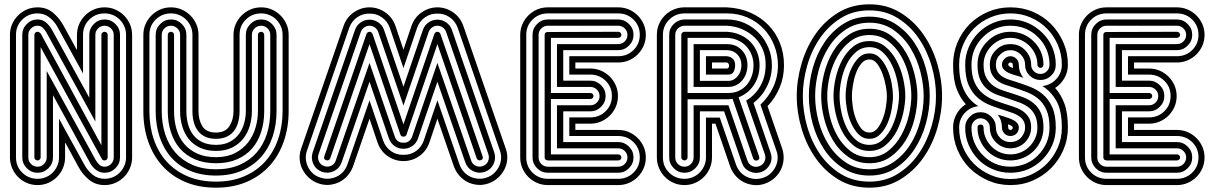

<svg xmlns="http://www.w3.org/2000/svg" viewBox="-20 -728 5615 888"><path d="M26 -567Q26 -593 36 -616Q46 -639 63.5 -656.5Q81 -674 104 -684Q127 -694 154 -694Q196 -694 225.5 -669Q255 -644 274 -609L336 -496V-567Q336 -593 346 -616Q356 -639 373.5 -656.5Q391 -674 414 -684Q437 -694 464 -694Q490 -694 513 -684Q536 -674 553.5 -656.5Q571 -639 581 -616Q591 -593 591 -567V0Q591 26 581 49.5Q571 73 553.5 90.5Q536 108 513 118Q490 128 464 128Q422 128 392 103.5Q362 79 343 44L281 -70V0Q281 26 271 49.5Q261 73 243.5 90.5Q226 108 203 118Q180 128 154 128Q127 128 104 118Q81 108 63.5 90.5Q46 73 36 49.5Q26 26 26 0ZM54 0Q54 42 83 70.5Q112 99 154 99Q174 99 192 91.5Q210 84 223.5 70.5Q237 57 245 39Q253 21 253 0V-179L371 35Q385 61 408.5 80Q432 99 464 99Q484 99 502 91.5Q520 84 533.5 70.5Q547 57 555 39Q563 21 563 0V-567Q563 -588 555 -606Q547 -624 533.5 -637.5Q520 -651 502 -658.5Q484 -666 464 -666Q422 -666 393 -637.5Q364 -609 364 -567V-388L246 -603Q232 -629 208.5 -647.5Q185 -666 154 -666Q112 -666 83 -637.5Q54 -609 54 -567ZM83 -567Q83 -596 104 -617Q125 -638 154 -638Q177 -638 193.5 -623.5Q210 -609 221 -589L393 -276V-567Q393 -596 414 -617Q435 -638 464 -638Q493 -638 514 -617Q535 -596 535 -567V0Q535 29 514 50Q493 71 464 71Q442 71 425 58.5Q408 46 398 28L225 -288V0Q225 29 204 50Q183 71 154 71Q125 71 104 50Q83 29 83 0ZM111 0Q111 18 123.5 30.5Q136 43 154 43Q171 43 183.5 30.5Q196 18 196 0V-400L422 11Q429 24 439 33.5Q449 43 464 43Q481 43 493.5 30.5Q506 18 506 0V-567Q506 -584 493.5 -596.5Q481 -609 464 -609Q446 -609 433.5 -596.5Q421 -584 421 -567V-166L194 -579Q187 -591 177.5 -600Q168 -609 154 -609Q136 -609 123.5 -596.5Q111 -584 111 -567ZM139 -567Q139 -573 143.5 -577Q148 -581 154 -581Q159 -581 164 -577Q169 -573 171 -568L449 -56V-567Q449 -573 453.5 -577Q458 -581 464 -581Q469 -581 473.5 -577Q478 -573 478 -567V0Q478 6 473.5 10Q469 14 464 14Q454 14 451 7L168 -510V0Q168 6 163.5 10Q159 14 154 14Q148 14 143.5 10Q139 6 139 0Z M979 -115Q1022 -115 1041 -144.5Q1060 -174 1060 -214V-215V-567Q1060 -593 1070 -616Q1080 -639 1097.5 -656.5Q1115 -674 1138 -684Q1161 -694 1188 -694Q1214 -694 1237 -684Q1260 -674 1277.5 -656.5Q1295 -639 1305 -616Q1315 -593 1315 -567V-214Q1315 -139 1292.5 -74Q1270 -9 1227 38.5Q1184 86 1121.5 113Q1059 140 979 140Q898 140 835.5 113Q773 86 730.5 38.5Q688 -9 665.5 -73.5Q643 -138 643 -214V-567Q643 -593 653 -616Q663 -639 680.5 -656.5Q698 -674 721 -684Q744 -694 771 -694Q797 -694 820 -684Q843 -674 860.5 -656.5Q878 -639 888 -616Q898 -593 898 -567V-214Q898 -173 916 -144Q934 -115 979 -115ZM1088 -214Q1088 -188 1082 -164.5Q1076 -141 1063 -123.5Q1050 -106 1029 -96Q1008 -86 979 -86Q949 -86 928.5 -96Q908 -106 895 -123.5Q882 -141 876 -164Q870 -187 870 -214V-567Q870 -588 862 -606Q854 -624 840.5 -637.5Q827 -651 809 -658.5Q791 -666 771 -666Q729 -666 700 -637.5Q671 -609 671 -567V-214Q671 -144 691 -84.5Q711 -25 750 18.5Q789 62 846.5 87Q904 112 979 112Q1053 112 1110.5 87Q1168 62 1207 18.5Q1246 -25 1266.5 -85Q1287 -145 1287 -214V-215V-567Q1287 -588 1279 -606Q1271 -624 1257.5 -637.5Q1244 -651 1226 -658.5Q1208 -666 1188 -666Q1146 -666 1117 -637.5Q1088 -609 1088 -567ZM979 -58Q1016 -58 1042.5 -72Q1069 -86 1085.5 -108.5Q1102 -131 1109.5 -159Q1117 -187 1117 -214V-567Q1117 -596 1138 -617Q1159 -638 1188 -638Q1217 -638 1238 -617Q1259 -596 1259 -567V-214Q1259 -151 1241 -96.5Q1223 -42 1187.5 -2Q1152 38 1099.5 61Q1047 84 979 84Q911 84 858.5 61.5Q806 39 771 -1Q736 -41 718 -95.5Q700 -150 700 -214V-567Q700 -596 721 -617Q742 -638 771 -638Q800 -638 821 -617Q842 -596 842 -567V-214Q842 -181 850 -152.5Q858 -124 874.5 -103Q891 -82 917 -70Q943 -58 979 -58ZM1145 -214Q1145 -180 1135.5 -147Q1126 -114 1106 -88Q1086 -62 1054.5 -46Q1023 -30 979 -30Q936 -30 904.5 -45Q873 -60 853 -85Q833 -110 823 -143.5Q813 -177 813 -214V-215V-567Q813 -584 800.5 -596.5Q788 -609 771 -609Q753 -609 740.5 -596.5Q728 -584 728 -567V-214Q728 -157 744 -107.5Q760 -58 791.5 -22Q823 14 870 34.5Q917 55 979 55Q1041 55 1088 34.5Q1135 14 1166.5 -22Q1198 -58 1214 -107.5Q1230 -157 1230 -214V-215V-567Q1230 -584 1217.5 -596.5Q1205 -609 1188 -609Q1170 -609 1157.5 -596.5Q1145 -584 1145 -567ZM756 -567Q756 -573 760.5 -577Q765 -581 771 -581Q776 -581 780.5 -577Q785 -573 785 -567V-214Q785 -169 796.5 -130Q808 -91 832 -62.5Q856 -34 892.5 -17.5Q929 -1 979 -1Q1030 -1 1067 -20Q1104 -39 1127.5 -69.5Q1151 -100 1162 -138Q1173 -176 1173 -214V-567Q1173 -573 1177.5 -577Q1182 -581 1188 -581Q1193 -581 1197.5 -577Q1202 -573 1202 -567V-214Q1202 -163 1188 -118.5Q1174 -74 1146.5 -42Q1119 -10 1077 8.5Q1035 27 979 27Q923 27 881 8.5Q839 -10 811.5 -42Q784 -74 770 -118.5Q756 -163 756 -214Z M1507 5Q1505 10 1499.5 12.5Q1494 15 1489 13Q1475 9 1480 -5L1675 -571Q1680 -581 1689 -581Q1698 -581 1703 -571L1846 -153L1989 -571Q1994 -581 2003 -581Q2012 -581 2017 -571L2212 -5Q2217 9 2203 13Q2198 15 2192.5 12.5Q2187 10 2185 5L2003 -524L1860 -105Q1856 -96 1846 -96Q1836 -96 1832 -105L1689 -524ZM1729 -581Q1724 -594 1713 -601.5Q1702 -609 1689 -609Q1676 -609 1665 -601.5Q1654 -594 1649 -581L1453 -14Q1448 3 1455 18.5Q1462 34 1479 40Q1496 46 1512 38.5Q1528 31 1533 14L1689 -437L1806 -96Q1810 -83 1821 -75Q1832 -67 1846 -68Q1860 -67 1871 -75Q1882 -83 1886 -96L2003 -437L2159 14Q2164 31 2180 38.5Q2196 46 2213 40Q2230 34 2237 18.5Q2244 3 2239 -14L2043 -581Q2038 -594 2027 -601.5Q2016 -609 2003 -609Q1990 -609 1979 -601.5Q1968 -594 1963 -581L1846 -240ZM1846 -40Q1823 -40 1805 -52.5Q1787 -65 1779 -87L1689 -350L1560 23Q1550 51 1524 63.5Q1498 76 1470 67Q1442 57 1429.5 31Q1417 5 1426 -23L1622 -590Q1630 -612 1648.5 -624.5Q1667 -637 1689 -637Q1711 -637 1729.5 -624.5Q1748 -612 1756 -590L1846 -327L1936 -590Q1944 -612 1962.5 -624.5Q1981 -637 2003 -637Q2025 -637 2043.5 -624.5Q2062 -612 2070 -590L2266 -23Q2275 5 2262.5 31Q2250 57 2222 67Q2194 76 2168 63.5Q2142 51 2132 23L2003 -350L1913 -87Q1905 -65 1887 -52.5Q1869 -40 1846 -40ZM1783 -599Q1772 -630 1746 -648Q1720 -666 1689 -665Q1658 -666 1632 -648Q1606 -630 1595 -599L1400 -32Q1393 -13 1394.5 6.5Q1396 26 1404 43Q1412 60 1426.5 73.5Q1441 87 1461 93Q1480 100 1500 98.5Q1520 97 1537 89Q1554 81 1567 66.5Q1580 52 1587 32L1689 -264L1752 -78Q1763 -47 1788.5 -29Q1814 -11 1846 -12Q1878 -11 1903.5 -29Q1929 -47 1940 -78L2003 -264L2105 32Q2112 52 2125 66.5Q2138 81 2155 89Q2172 97 2191.5 98.5Q2211 100 2231 93Q2250 87 2264.5 73.5Q2279 60 2287.5 43Q2296 26 2297.5 6.5Q2299 -13 2292 -32L2097 -599Q2086 -630 2060 -648Q2034 -666 2003 -665Q1972 -666 1946 -648Q1920 -630 1909 -599L1846 -413ZM1966 -69Q1952 -29 1919 -6Q1886 17 1846 17Q1806 17 1773 -6Q1740 -29 1726 -69L1689 -179L1613 41Q1604 66 1587 85Q1570 104 1548.5 114.5Q1527 125 1502 127Q1477 129 1452 120Q1427 111 1408.5 94Q1390 77 1379 55.5Q1368 34 1366 9Q1364 -16 1373 -41L1569 -608Q1583 -648 1616.5 -671Q1650 -694 1689 -694Q1728 -694 1761.5 -671Q1795 -648 1809 -608L1846 -498L1883 -608Q1897 -648 1930.5 -671Q1964 -694 2003 -694Q2042 -694 2075.5 -671Q2109 -648 2123 -608L2319 -41Q2328 -16 2326 9Q2324 34 2313 55.5Q2302 77 2283.5 94Q2265 111 2240 120Q2215 129 2190 127Q2165 125 2143.5 114.5Q2122 104 2105 85Q2088 66 2079 41L2003 -179Z M2514 128Q2487 128 2464 118Q2441 108 2423.5 90.5Q2406 73 2396 50Q2386 27 2386 0V-567Q2386 -593 2396 -616Q2406 -639 2423.5 -656.5Q2441 -674 2464 -684Q2487 -694 2514 -694H2839Q2866 -694 2889 -684Q2912 -674 2929.5 -656.5Q2947 -639 2957 -616Q2967 -593 2967 -567Q2967 -540 2957 -517Q2947 -494 2929.5 -476.5Q2912 -459 2889 -449Q2866 -439 2839 -439H2641V-411H2710Q2737 -411 2760 -401Q2783 -391 2800.5 -373.5Q2818 -356 2828 -333Q2838 -310 2838 -284Q2838 -257 2828 -234Q2818 -211 2800.5 -193.5Q2783 -176 2760 -166Q2737 -156 2710 -156H2641V-127H2839Q2866 -127 2889 -117Q2912 -107 2929.5 -89.5Q2947 -72 2957 -49Q2967 -26 2967 0Q2967 27 2957 50Q2947 73 2929.5 90.5Q2912 108 2889 118Q2866 128 2839 128ZM2839 -468Q2881 -468 2910 -496.5Q2939 -525 2939 -567Q2939 -609 2910 -637.5Q2881 -666 2839 -666H2514Q2472 -666 2443 -637.5Q2414 -609 2414 -567V0Q2414 42 2443 70.5Q2472 99 2514 99H2839Q2881 99 2910 70.5Q2939 42 2939 0Q2939 -42 2910 -70.5Q2881 -99 2839 -99H2613V-185H2710Q2752 -185 2781 -213.5Q2810 -242 2810 -284Q2810 -326 2781 -354.5Q2752 -383 2710 -383H2613V-468ZM2514 71Q2485 71 2464 50Q2443 29 2443 0V-567Q2443 -596 2464 -617Q2485 -638 2514 -638H2839Q2868 -638 2889 -617Q2910 -596 2910 -567Q2910 -538 2889 -517Q2868 -496 2839 -496H2585V-355H2710Q2739 -355 2760 -334Q2781 -313 2781 -284Q2781 -255 2760 -234Q2739 -213 2710 -213H2585V-71H2839Q2868 -71 2889 -50Q2910 -29 2910 0Q2910 29 2889 50Q2868 71 2839 71ZM2839 -524Q2857 -524 2869.5 -536.5Q2882 -549 2882 -567Q2882 -584 2869.5 -596.5Q2857 -609 2839 -609H2514Q2496 -609 2483.5 -596.5Q2471 -584 2471 -567V0Q2471 18 2483.5 30.5Q2496 43 2514 43H2839Q2857 43 2869.5 30.5Q2882 18 2882 0Q2882 -17 2869.5 -29.5Q2857 -42 2839 -42H2556V-241H2710Q2728 -241 2740.5 -253.5Q2753 -266 2753 -284Q2753 -301 2740.5 -313.5Q2728 -326 2710 -326H2556V-524ZM2499 -567Q2499 -574 2503.5 -577Q2508 -580 2513 -580L2839 -581Q2845 -581 2849.5 -577Q2854 -573 2854 -567Q2854 -561 2849.5 -557Q2845 -553 2839 -553H2528V-298H2710Q2716 -298 2720.5 -294Q2725 -290 2725 -284Q2725 -278 2720.5 -274Q2716 -270 2710 -270H2528V-14H2839Q2845 -14 2849.5 -10Q2854 -6 2854 0Q2854 6 2849.5 10Q2845 14 2839 14H2516Q2499 14 2499 0Z M3341 -411Q3347 -411 3349.5 -415Q3352 -419 3352 -424Q3352 -429 3349.5 -433.5Q3347 -438 3342 -439H3273V-411ZM3245 -383V-468H3342Q3359 -466 3369.5 -456Q3380 -446 3380 -426Q3380 -411 3373.5 -397Q3367 -383 3348 -383ZM3349 -354Q3363 -354 3374 -360.5Q3385 -367 3393 -377Q3401 -387 3405 -400Q3409 -413 3409 -426Q3409 -457 3390 -476.5Q3371 -496 3342 -496H3217V-354ZM3188 -326V-524H3342Q3384 -524 3410.5 -496.5Q3437 -469 3437 -426Q3437 -407 3431 -389Q3425 -371 3413.5 -357Q3402 -343 3385.5 -334.5Q3369 -326 3348 -326ZM3350 -298Q3377 -298 3398.5 -308.5Q3420 -319 3434.5 -336.5Q3449 -354 3457 -377Q3465 -400 3465 -426Q3465 -453 3455.5 -476Q3446 -499 3429.5 -516Q3413 -533 3390.5 -542.5Q3368 -552 3342 -553H3160V-298ZM3018 -567Q3018 -593 3027.5 -615.5Q3037 -638 3054 -655.5Q3071 -673 3093.5 -683Q3116 -693 3142 -694H3342Q3402 -691 3450.5 -669.5Q3499 -648 3533.5 -612.5Q3568 -577 3587 -529.5Q3606 -482 3606 -426Q3606 -370 3585.5 -322Q3565 -274 3530 -237L3598 -40Q3606 -15 3604 10Q3602 35 3591.5 56.5Q3581 78 3562.5 95Q3544 112 3519 121Q3494 130 3469 128Q3444 126 3422 115.5Q3400 105 3383 86Q3366 67 3357 42L3289 -156H3273V0Q3273 26 3263 49.5Q3253 73 3235.5 90.5Q3218 108 3195 118Q3172 128 3146 128Q3119 128 3096 118Q3073 108 3055.5 90.5Q3038 73 3028 49.5Q3018 26 3018 0ZM3046 0Q3046 42 3075 70.5Q3104 99 3146 99Q3166 99 3184 91.5Q3202 84 3215.5 70.5Q3229 57 3237 39Q3245 21 3245 0V-184H3309L3384 33Q3391 53 3404 67.5Q3417 82 3434 90Q3451 98 3470.5 99.5Q3490 101 3510 94Q3529 88 3543.5 74.5Q3558 61 3566.5 44Q3575 27 3576.5 7.5Q3578 -12 3571 -31L3497 -244Q3534 -278 3556 -325Q3578 -372 3578 -426Q3578 -474 3561 -517.5Q3544 -561 3513 -594Q3482 -627 3438.5 -646.5Q3395 -666 3342 -666H3144Q3103 -665 3074.5 -636.5Q3046 -608 3046 -567ZM3075 -567Q3075 -596 3095.5 -616.5Q3116 -637 3145 -638H3342Q3387 -638 3425.5 -620.5Q3464 -603 3491.5 -573.5Q3519 -544 3534.5 -506Q3550 -468 3550 -426Q3550 -373 3527 -327.5Q3504 -282 3465 -252L3544 -22Q3554 6 3541 32Q3528 58 3500 68Q3473 77 3446.5 64.5Q3420 52 3411 24L3329 -213H3217V0Q3217 29 3196 50Q3175 71 3146 71Q3117 71 3096 50Q3075 29 3075 0ZM3103 0Q3103 18 3115.5 30.5Q3128 43 3146 43Q3163 43 3175.5 30.5Q3188 18 3188 0V-241H3349L3437 15Q3443 32 3458.5 39.5Q3474 47 3491 41Q3508 35 3515.5 19.5Q3523 4 3518 -13L3431 -263Q3472 -287 3496.5 -330Q3521 -373 3521 -426Q3522 -464 3509 -496.5Q3496 -529 3472 -553Q3448 -577 3414.5 -592Q3381 -607 3342 -609H3145Q3127 -608 3115 -596Q3103 -584 3103 -567ZM3131 -567Q3131 -573 3135.5 -577Q3140 -581 3146 -581H3342Q3376 -579 3404 -566.5Q3432 -554 3451.5 -533.5Q3471 -513 3482 -485.5Q3493 -458 3493 -426Q3493 -374 3466.5 -334.5Q3440 -295 3396 -278L3491 -4Q3495 10 3482 14Q3477 16 3471.5 13.5Q3466 11 3464 6L3368 -271Q3363 -270 3359 -269.5Q3355 -269 3350 -269H3160V0Q3160 6 3155.5 10Q3151 14 3146 14Q3140 14 3135.5 10Q3131 6 3131 0Z M4001 -708Q4081 -708 4143.5 -670Q4206 -632 4249 -571Q4292 -510 4314.5 -434.5Q4337 -359 4337 -284Q4337 -209 4314.5 -133Q4292 -57 4249 3.5Q4206 64 4143.5 102Q4081 140 4001 140Q3920 140 3857.5 102Q3795 64 3752.5 3.5Q3710 -57 3687.5 -132.5Q3665 -208 3665 -284Q3665 -359 3687.5 -435Q3710 -511 3752.5 -571.5Q3795 -632 3857.5 -670Q3920 -708 4001 -708ZM4001 -453Q3979 -453 3963.5 -434Q3948 -415 3938.5 -388.5Q3929 -362 3924.5 -333Q3920 -304 3920 -284Q3920 -264 3924 -235Q3928 -206 3938 -179.5Q3948 -153 3963 -134Q3978 -115 4001 -115Q4023 -115 4038 -134Q4053 -153 4063 -179.5Q4073 -206 4077.5 -235Q4082 -264 4082 -284Q4082 -301 4077 -329.5Q4072 -358 4062 -385.5Q4052 -413 4037 -433Q4022 -453 4001 -453ZM4001 -680Q3926 -680 3868.5 -644Q3811 -608 3772 -551Q3733 -494 3713 -423.5Q3693 -353 3693 -284Q3693 -214 3713 -143.5Q3733 -73 3772 -16Q3811 41 3868.5 76.5Q3926 112 4001 112Q4075 112 4132.5 76Q4190 40 4229 -17Q4268 -74 4288.5 -144.5Q4309 -215 4309 -284Q4309 -353 4288.5 -423.5Q4268 -494 4229 -551Q4190 -608 4132.5 -644Q4075 -680 4001 -680ZM4001 -481Q4030 -481 4050.5 -459Q4071 -437 4084.5 -406Q4098 -375 4104 -341.5Q4110 -308 4110 -284Q4110 -258 4104 -223.5Q4098 -189 4085 -158.5Q4072 -128 4051 -107Q4030 -86 4001 -86Q3971 -86 3950.5 -107Q3930 -128 3916.5 -158.5Q3903 -189 3897 -223Q3891 -257 3891 -284Q3891 -311 3897 -345Q3903 -379 3916.5 -409Q3930 -439 3950.5 -460Q3971 -481 4001 -481ZM4001 -651Q4069 -651 4121 -617.5Q4173 -584 4208.5 -531Q4244 -478 4262 -412.5Q4280 -347 4280 -284Q4280 -221 4262 -155.5Q4244 -90 4208.5 -36.5Q4173 17 4121 50.5Q4069 84 4001 84Q3933 84 3880.5 50.5Q3828 17 3792.5 -36Q3757 -89 3739 -154.5Q3721 -220 3721 -284Q3721 -348 3739 -413Q3757 -478 3792.5 -531Q3828 -584 3880.5 -617.5Q3933 -651 4001 -651ZM4001 -510Q3965 -510 3938.5 -487Q3912 -464 3895.5 -430Q3879 -396 3871 -356.5Q3863 -317 3863 -284Q3863 -251 3871 -211.5Q3879 -172 3895.5 -138Q3912 -104 3938.5 -81Q3965 -58 4001 -58Q4038 -58 4064 -83Q4090 -108 4106.5 -144Q4123 -180 4130.5 -218.5Q4138 -257 4138 -284Q4138 -314 4130 -353Q4122 -392 4105.5 -427Q4089 -462 4063 -486Q4037 -510 4001 -510ZM4001 -623Q3939 -623 3892 -591.5Q3845 -560 3813.5 -511Q3782 -462 3766 -401.5Q3750 -341 3750 -284Q3750 -227 3766 -166.5Q3782 -106 3813.5 -57Q3845 -8 3892 23.5Q3939 55 4001 55Q4063 55 4110 23.5Q4157 -8 4188.5 -57Q4220 -106 4236 -166.5Q4252 -227 4252 -284Q4252 -336 4237 -395.5Q4222 -455 4191 -505.5Q4160 -556 4112.5 -589.5Q4065 -623 4001 -623ZM4001 -538Q4044 -538 4075 -512Q4106 -486 4126.5 -447.5Q4147 -409 4157 -365Q4167 -321 4167 -284Q4167 -250 4157.5 -206Q4148 -162 4128 -123Q4108 -84 4076.5 -57Q4045 -30 4001 -30Q3958 -30 3926.5 -56Q3895 -82 3875 -120Q3855 -158 3845 -202.5Q3835 -247 3835 -284Q3835 -323 3845 -367.5Q3855 -412 3875 -450Q3895 -488 3926.5 -513Q3958 -538 4001 -538ZM4001 -595Q4059 -595 4101 -563.5Q4143 -532 4170 -485Q4197 -438 4210 -384Q4223 -330 4223 -284Q4223 -233 4209.5 -178Q4196 -123 4168 -77.5Q4140 -32 4098.5 -2.5Q4057 27 4001 27Q3945 27 3903 -2.5Q3861 -32 3833.5 -77.5Q3806 -123 3792 -178Q3778 -233 3778 -284Q3778 -335 3792 -390Q3806 -445 3833.5 -490.5Q3861 -536 3903 -565.5Q3945 -595 4001 -595ZM4001 -566Q3952 -566 3915.5 -539Q3879 -512 3854.5 -470.5Q3830 -429 3818 -379Q3806 -329 3806 -284Q3806 -239 3818 -189Q3830 -139 3854 -97.5Q3878 -56 3914.5 -28.5Q3951 -1 4001 -1Q4052 -1 4089 -31Q4126 -61 4149.5 -104.5Q4173 -148 4184 -197Q4195 -246 4195 -284Q4195 -327 4183.5 -376.5Q4172 -426 4148 -468Q4124 -510 4087.5 -538Q4051 -566 4001 -566Z M4919 -429Q4919 -394 4902.5 -366Q4886 -338 4860 -321Q4887 -292 4903 -248.5Q4919 -205 4919 -138Q4919 -83 4898 -34.5Q4877 14 4841 50Q4805 86 4757 107Q4709 128 4653 128Q4598 128 4550 107Q4502 86 4465 50Q4429 14 4408.5 -34.5Q4388 -83 4388 -138Q4388 -172 4404 -200.5Q4420 -229 4447 -246Q4420 -275 4404 -318.5Q4388 -362 4388 -429Q4388 -484 4408.5 -532Q4429 -580 4465 -617Q4502 -653 4550 -673.5Q4598 -694 4653 -694Q4709 -694 4757 -673.5Q4805 -653 4841 -617Q4877 -580 4898 -532Q4919 -484 4919 -429ZM4665 -413Q4664 -418 4664 -429Q4664 -433 4661 -436Q4658 -439 4653 -439Q4649 -439 4646 -436Q4643 -433 4643 -429Q4643 -421 4665 -413ZM4664 -138Q4664 -146 4642 -153Q4642 -149 4642.5 -145.5Q4643 -142 4643 -138Q4643 -133 4646 -130Q4649 -127 4653 -127Q4658 -127 4661 -130Q4664 -133 4664 -138ZM4891 -429Q4891 -478 4872 -521.5Q4853 -565 4821 -597Q4789 -629 4746 -647.5Q4703 -666 4653 -666Q4604 -666 4560.5 -647.5Q4517 -629 4485 -597Q4453 -565 4434.5 -521.5Q4416 -478 4416 -429Q4416 -389 4422.5 -359Q4429 -329 4441 -306Q4453 -283 4469 -266Q4485 -249 4505 -237Q4467 -233 4441.5 -205Q4416 -177 4416 -138Q4416 -88 4434.5 -45Q4453 -2 4485 30Q4517 62 4560.5 81Q4604 100 4653 100Q4703 100 4746 81Q4789 62 4821 30Q4853 -2 4872 -45Q4891 -88 4891 -138Q4891 -217 4866 -261Q4841 -305 4801 -330Q4839 -334 4865 -362Q4891 -390 4891 -429ZM4713 -368Q4705 -371 4697.5 -373.5Q4690 -376 4682 -378Q4669 -382 4657 -386Q4645 -390 4635.5 -396Q4626 -402 4620 -410Q4614 -418 4614 -429Q4614 -444 4626 -456Q4638 -468 4653 -468Q4669 -468 4681 -456Q4692 -445 4692 -429Q4692 -395 4713 -368ZM4624 -189Q4637 -185 4649 -180.5Q4661 -176 4670.5 -170.5Q4680 -165 4686 -157Q4692 -149 4692 -138Q4692 -121 4681 -110Q4670 -99 4653 -99Q4637 -99 4626 -110Q4614 -122 4614 -138Q4614 -173 4594 -198ZM4863 -429Q4863 -399 4842 -378.5Q4821 -358 4792 -358Q4763 -358 4742 -378.5Q4721 -399 4721 -429Q4721 -443 4715.5 -455Q4710 -467 4701 -476Q4692 -485 4679.5 -490.5Q4667 -496 4653 -496Q4626 -496 4606 -476Q4586 -458 4586 -429Q4586 -410 4593.5 -397Q4601 -384 4613.5 -375.5Q4626 -367 4641.5 -361.5Q4657 -356 4674 -351Q4709 -340 4743 -327Q4777 -314 4803.5 -291.5Q4830 -269 4846.5 -232.5Q4863 -196 4863 -138Q4863 -94 4846.5 -56.5Q4830 -19 4801 10Q4772 39 4734.5 55Q4697 71 4653 71Q4610 71 4572 55Q4534 39 4505 10Q4477 -19 4460.5 -56.5Q4444 -94 4444 -138Q4444 -167 4465 -188Q4486 -209 4515 -209Q4544 -209 4565 -188Q4586 -167 4586 -138Q4586 -110 4606 -90Q4625 -71 4653 -71Q4682 -71 4701 -90Q4710 -100 4715.5 -112Q4721 -124 4721 -138Q4721 -157 4713.5 -169.5Q4706 -182 4693.5 -190.5Q4681 -199 4665 -205Q4649 -211 4633 -216Q4597 -227 4563 -240Q4529 -253 4502.5 -275.5Q4476 -298 4460 -334.5Q4444 -371 4444 -429Q4444 -472 4460.5 -510Q4477 -548 4505 -576Q4534 -605 4572 -621.5Q4610 -638 4653 -638Q4697 -638 4734.5 -621.5Q4772 -605 4801 -576Q4830 -548 4846.5 -510Q4863 -472 4863 -429ZM4834 -429Q4834 -467 4820 -499.5Q4806 -532 4781 -556Q4757 -581 4724 -595Q4691 -609 4653 -609Q4615 -609 4582.5 -595Q4550 -581 4526 -556Q4501 -532 4487 -499.5Q4473 -467 4473 -429Q4473 -379 4487.5 -347Q4502 -315 4525.5 -295.5Q4549 -276 4579 -264.5Q4609 -253 4641 -243Q4661 -237 4680.5 -229.5Q4700 -222 4715 -210.5Q4730 -199 4739.5 -182Q4749 -165 4749 -138Q4749 -118 4741.5 -101Q4734 -84 4721 -70Q4708 -57 4690.5 -49.5Q4673 -42 4653 -42Q4633 -42 4616 -49.5Q4599 -57 4586 -70Q4558 -98 4558 -138Q4558 -155 4545.5 -168Q4533 -181 4515 -181Q4498 -181 4485.5 -168Q4473 -155 4473 -138Q4473 -100 4487 -67.5Q4501 -35 4526 -10Q4550 15 4582.5 29Q4615 43 4653 43Q4691 43 4724 29Q4757 15 4781 -10Q4806 -35 4820 -67.5Q4834 -100 4834 -138Q4834 -188 4819.5 -220Q4805 -252 4781.5 -271.5Q4758 -291 4727.5 -302.5Q4697 -314 4666 -324Q4646 -330 4626.5 -337Q4607 -344 4592 -355.5Q4577 -367 4567.5 -384.5Q4558 -402 4558 -429Q4558 -470 4586 -496Q4612 -524 4653 -524Q4695 -524 4721 -496Q4734 -483 4741.5 -466Q4749 -449 4749 -429Q4749 -411 4761.5 -398.5Q4774 -386 4792 -386Q4809 -386 4821.5 -398.5Q4834 -411 4834 -429ZM4806 -429Q4806 -423 4802 -418.5Q4798 -414 4792 -414Q4786 -414 4782 -418.5Q4778 -423 4778 -429Q4778 -455 4768 -477Q4758 -499 4741 -516Q4724 -533 4701.5 -543Q4679 -553 4653 -553Q4627 -553 4605 -543Q4583 -533 4566 -516Q4549 -499 4539 -477Q4529 -455 4529 -429Q4529 -394 4540 -372Q4551 -350 4569 -335.5Q4587 -321 4610.5 -312.5Q4634 -304 4658 -297Q4686 -288 4712.5 -278Q4739 -268 4760 -251Q4781 -234 4793.5 -207Q4806 -180 4806 -138Q4806 -106 4794 -78.5Q4782 -51 4761 -30Q4741 -10 4713 2Q4685 14 4653 14Q4621 14 4593.5 2Q4566 -10 4546 -30Q4525 -51 4513 -78.5Q4501 -106 4501 -138Q4501 -152 4515 -152Q4529 -152 4529 -138Q4529 -112 4539 -89.5Q4549 -67 4566 -50Q4583 -33 4605 -23.5Q4627 -14 4653 -14Q4679 -14 4701.5 -23.5Q4724 -33 4741 -50Q4758 -67 4768 -89.5Q4778 -112 4778 -138Q4778 -172 4767 -194.5Q4756 -217 4737.5 -231Q4719 -245 4696 -253.5Q4673 -262 4649 -270Q4621 -279 4594.5 -288.5Q4568 -298 4547 -315Q4526 -332 4513.5 -359Q4501 -386 4501 -429Q4501 -461 4513 -488.5Q4525 -516 4546 -536Q4566 -557 4593.5 -569Q4621 -581 4653 -581Q4685 -581 4713 -569Q4741 -557 4761 -536Q4782 -516 4794 -488.5Q4806 -461 4806 -429Z M5098 128Q5071 128 5048 118Q5025 108 5007.5 90.5Q4990 73 4980 50Q4970 27 4970 0V-567Q4970 -593 4980 -616Q4990 -639 5007.5 -656.5Q5025 -674 5048 -684Q5071 -694 5098 -694H5423Q5450 -694 5473 -684Q5496 -674 5513.5 -656.5Q5531 -639 5541 -616Q5551 -593 5551 -567Q5551 -540 5541 -517Q5531 -494 5513.5 -476.5Q5496 -459 5473 -449Q5450 -439 5423 -439H5225V-411H5294Q5321 -411 5344 -401Q5367 -391 5384.5 -373.5Q5402 -356 5412 -333Q5422 -310 5422 -284Q5422 -257 5412 -234Q5402 -211 5384.5 -193.5Q5367 -176 5344 -166Q5321 -156 5294 -156H5225V-127H5423Q5450 -127 5473 -117Q5496 -107 5513.5 -89.5Q5531 -72 5541 -49Q5551 -26 5551 0Q5551 27 5541 50Q5531 73 5513.5 90.5Q5496 108 5473 118Q5450 128 5423 128ZM5423 -468Q5465 -468 5494 -496.5Q5523 -525 5523 -567Q5523 -609 5494 -637.5Q5465 -666 5423 -666H5098Q5056 -666 5027 -637.5Q4998 -609 4998 -567V0Q4998 42 5027 70.5Q5056 99 5098 99H5423Q5465 99 5494 70.5Q5523 42 5523 0Q5523 -42 5494 -70.5Q5465 -99 5423 -99H5197V-185H5294Q5336 -185 5365 -213.5Q5394 -242 5394 -284Q5394 -326 5365 -354.5Q5336 -383 5294 -383H5197V-468ZM5098 71Q5069 71 5048 50Q5027 29 5027 0V-567Q5027 -596 5048 -617Q5069 -638 5098 -638H5423Q5452 -638 5473 -617Q5494 -596 5494 -567Q5494 -538 5473 -517Q5452 -496 5423 -496H5169V-355H5294Q5323 -355 5344 -334Q5365 -313 5365 -284Q5365 -255 5344 -234Q5323 -213 5294 -213H5169V-71H5423Q5452 -71 5473 -50Q5494 -29 5494 0Q5494 29 5473 50Q5452 71 5423 71ZM5423 -524Q5441 -524 5453.5 -536.5Q5466 -549 5466 -567Q5466 -584 5453.5 -596.5Q5441 -609 5423 -609H5098Q5080 -609 5067.5 -596.5Q5055 -584 5055 -567V0Q5055 18 5067.5 30.5Q5080 43 5098 43H5423Q5441 43 5453.5 30.5Q5466 18 5466 0Q5466 -17 5453.5 -29.5Q5441 -42 5423 -42H5140V-241H5294Q5312 -241 5324.5 -253.5Q5337 -266 5337 -284Q5337 -301 5324.5 -313.5Q5312 -326 5294 -326H5140V-524ZM5083 -567Q5083 -574 5087.5 -577Q5092 -580 5097 -580L5423 -581Q5429 -581 5433.5 -577Q5438 -573 5438 -567Q5438 -561 5433.5 -557Q5429 -553 5423 -553H5112V-298H5294Q5300 -298 5304.5 -294Q5309 -290 5309 -284Q5309 -278 5304.5 -274Q5300 -270 5294 -270H5112V-14H5423Q5429 -14 5433.5 -10Q5438 -6 5438 0Q5438 6 5433.5 10Q5429 14 5423 14H5100Q5083 14 5083 0Z"/></svg>

Font: Zschusch
Style: Regular
Weight: 400
Designer: Peter Wiegel
Foundry: Peter Wiegel